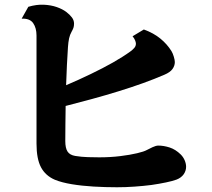

<svg xmlns="http://www.w3.org/2000/svg" viewBox="-20 -791 900 814"><path d="M100.1 -762.2Q135.3 -772.5 165.8 -771Q196.3 -769.5 220.7 -761Q245.1 -752.4 261.2 -740.2Q275.9 -729 284.9 -717Q293.9 -705.1 293.9 -690.9Q293.9 -680.2 291.3 -672.9Q288.6 -665.5 283.2 -655.8Q276.4 -644 272.9 -628.2Q269.5 -612.3 268.1 -590.8Q265.6 -556.2 263.7 -514.9Q261.7 -473.6 260.3 -429.7Q314 -452.6 364.7 -477.1Q415.5 -501.5 459 -526.1Q502.4 -550.8 533.2 -573.2Q541.5 -579.1 548.8 -587.2Q556.2 -595.2 556.2 -606Q556.2 -611.8 552.5 -620.6Q548.8 -629.4 542 -637.2L589.8 -666Q631.3 -650.9 659.9 -627.4Q688.5 -604 707 -574.2Q712.9 -564.5 717 -550.3Q721.2 -536.1 721.2 -527.8Q721.2 -512.2 711.2 -498.3Q701.2 -484.4 676.8 -474.1Q636.2 -456.5 586.9 -438.7Q537.6 -420.9 482.9 -404.1Q428.2 -387.2 371.1 -371.6Q314 -356 258.3 -341.8Q257.8 -301.8 257.3 -263.7Q256.8 -225.6 256.8 -192.9Q256.8 -163.1 266.4 -148.4Q275.9 -133.8 298.8 -129.9Q326.2 -125.5 352.8 -124.8Q379.4 -124 400.9 -124Q448.7 -124 490.2 -129.2Q531.7 -134.3 561.3 -141.4Q590.8 -148.4 602.1 -154.8Q611.8 -160.2 626.7 -167Q641.6 -173.8 650.9 -173.8Q673.8 -173.8 699 -165.8Q724.1 -157.7 746.1 -136.2Q757.3 -125 763.2 -110.8Q769 -96.7 769 -84Q769 -66.9 758.8 -52.2Q748.5 -37.6 729 -29.8Q711.9 -23.4 683.8 -17.6Q655.8 -11.7 622.1 -6.8Q587.9 -2.4 550.3 0.2Q512.7 2.9 476.1 2.9Q426.8 2.9 377 0Q327.1 -2.9 284.4 -10Q241.7 -17.1 212.9 -28.8Q172.9 -45.9 153.8 -81.8Q134.8 -117.7 134.8 -182.1V-640.1Q134.8 -672.4 120.6 -692.9Q106.4 -713.4 71.8 -711.9Z"/></svg>

Font: BIZ UDPMincho
Style: Bold
Weight: 700
Designer: TypeBank Co., Ltd.
Foundry: Morisawa Inc.
Version: Version 1.06